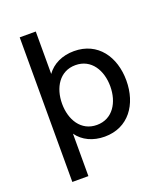

<svg xmlns="http://www.w3.org/2000/svg" viewBox="-160 -811 979 1123"><g transform="rotate(-20 330.0 -250.0)"><path d="M365 16C513 16 595 -102 595 -250C595 -398 513 -516 365 -516C292 -516 231 -487 195 -436V-700H95V200H195V-64C231 -13 292 16 365 16ZM195 -250C195 -349 246 -436 345 -436C444 -436 495 -349 495 -250C495 -151 444 -64 345 -64C246 -64 195 -151 195 -250Z"/></g></svg>

Font: Uncut Plan8
Style: Regular
Weight: 400
Designer: Kasper Nordkvist
Foundry: UNCUT.wtf
Version: Version 1.002;Glyphs 3.1.2 (3151)